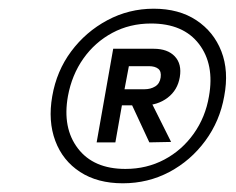

<svg xmlns="http://www.w3.org/2000/svg" viewBox="-20 -732 543 441"><path d="M262 -311Q204 -311 164 -337Q124 -363 107 -408.5Q90 -454 100 -511Q110 -569 143.5 -614Q177 -659 226.5 -685.5Q276 -712 333 -712Q391 -712 431 -685.5Q471 -659 488.5 -614Q506 -569 495 -511Q485 -454 451.5 -408.5Q418 -363 369 -337Q320 -311 262 -311ZM323 -405 277 -504H324L373 -406ZM268 -344Q317 -344 357.5 -365.5Q398 -387 425 -425Q452 -463 460 -511Q473 -584 437 -631Q401 -678 327 -678Q278 -678 238 -656.5Q198 -635 171.5 -597.5Q145 -560 136 -511Q123 -438 159 -391Q195 -344 268 -344ZM202 -405 240 -620H333Q365 -620 381.5 -602.5Q398 -585 393 -555Q388 -525 365 -507.5Q342 -490 310 -490H260L245 -405ZM266 -527H312Q326 -527 336.5 -533.5Q347 -540 349 -554Q351 -568 343.5 -574Q336 -580 322 -580H276Z"/></svg>

Font: DM Sans 18pt Light
Style: Italic
Weight: 300
Italic angle: -10°
Designer: Colophon Foundry, Jonny Pinhorn
Foundry: Colophon Foundry
Version: Version 4.004;gftools[0.9.30]